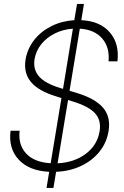

<svg xmlns="http://www.w3.org/2000/svg" viewBox="-20 -838 611 949"><path d="M210 90.8 223.1 11.2Q123.5 6.3 72.3 -49.1Q21 -104.5 32.2 -191.9H77.1Q68.8 -122.6 109.4 -79.1Q149.9 -35.6 230.5 -31.2L283.7 -353.5L260.3 -360.8Q170.4 -387.7 133.1 -432.6Q95.7 -477.5 106.4 -544.4Q115.7 -598.1 149.2 -640.6Q182.6 -683.1 233.9 -708.7Q285.2 -734.4 347.2 -738.3L360.8 -818.4H395L381.8 -738.3Q474.6 -733.9 522.7 -678Q570.8 -622.1 560.5 -534.7H516.6Q522.9 -603.5 485.4 -647.5Q447.8 -691.4 374.5 -696.3L323.7 -389.2L356.9 -379.4Q450.7 -351.1 489.5 -305.4Q528.3 -259.8 516.6 -189.9Q507.3 -132.8 471.9 -88.6Q436.5 -44.4 381.3 -18.1Q326.2 8.3 257.3 11.2L244.1 90.8ZM264.6 -30.8Q347.7 -35.2 404.3 -77.9Q460.9 -120.6 472.2 -188.5Q481.4 -242.7 450.2 -277.6Q418.9 -312.5 338.4 -336.9L316.4 -343.8ZM291.5 -398.9 340.3 -696.3Q292 -692.9 251.5 -672.9Q210.9 -652.8 184.3 -619.9Q157.7 -586.9 150.9 -545.9Q142.6 -494.6 173.1 -460Q203.6 -425.3 278.3 -402.8Z"/></svg>

Font: Inter Display Extra Light
Style: Italic
Weight: 200
Italic angle: -9.39999°
Designer: Rasmus Andersson
Foundry: rsms
Version: Version 4.000;git-4fc901f